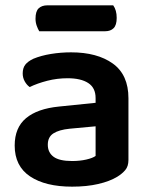

<svg xmlns="http://www.w3.org/2000/svg" viewBox="-20 -684 562 719"><path d="M250 -81Q279 -81 303 -86.5Q327 -92 338 -100V-211L241 -202Q201 -198 180 -184.5Q159 -171 159 -142Q159 -113 180.5 -97Q202 -81 250 -81ZM246 -488Q344 -488 402.5 -446Q461 -404 461 -316V-85Q461 -61 449 -47Q437 -33 419 -22Q391 -5 348 5Q305 15 250 15Q150 15 92.5 -23.5Q35 -62 35 -139Q35 -206 77.5 -241.5Q120 -277 201 -285L338 -299V-317Q338 -355 310.5 -373Q283 -391 233 -391Q194 -391 157 -381.5Q120 -372 91 -358Q80 -366 72.5 -379.5Q65 -393 65 -409Q65 -429 74.5 -441.5Q84 -454 105 -464Q134 -476 171 -482Q208 -488 246 -488ZM127 -567Q122 -575 117.5 -587.5Q113 -600 113 -614Q113 -642 125 -653Q137 -664 157 -664H404Q417 -646 417 -617Q417 -590 405.5 -578.5Q394 -567 374 -567Z"/></svg>

Font: Baloo Chettan 2 SemiBold
Style: Regular
Weight: 600
Designer: Maithili Shingre, Unnati Kotecha and Ek Type
Foundry: Ek Type
Version: Version 1.640;hotconv 1.0.111;makeotfexe 2.5.65597; ttfautoh